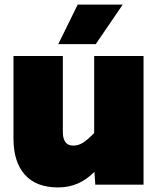

<svg xmlns="http://www.w3.org/2000/svg" viewBox="-20 -808 690 840"><path d="M301 -171Q323 -171 343.5 -184Q364 -197 392 -226V-563H608V0H397L393 -56Q358 -21 319 -4.5Q280 12 234 12Q138 12 88.5 -44Q39 -100 39 -201V-563H255V-229Q255 -202 266 -186.5Q277 -171 301 -171ZM320 -788H517L399 -615H235Z"/></svg>

Font: Azeret Mono Black
Style: Regular
Weight: 900
Designer: Martin Vácha
Foundry: Displaay
Version: Version 1.000; Glyphs 3.0.3, build 3074